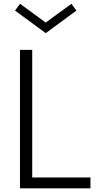

<svg xmlns="http://www.w3.org/2000/svg" viewBox="-20 -1020 530 1040"><path d="M470 0V-58.6H154.5V-750H88.2V0ZM394.1 -962.7 366.8 -999.5 227.7 -897.7 88.6 -999.5 61.4 -962.7 227.7 -840.5Z"/></svg>

Font: Spartan MB
Style: Regular
Weight: 212
Designer: Matt Bailey, Mirko Velimirovic
Foundry: Matt Bailey
Version: Version 1.005